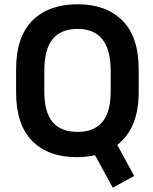

<svg xmlns="http://www.w3.org/2000/svg" viewBox="-20 -723 713 897"><path d="M527.8 -45.9 606.9 99.1 506.8 153.8 423.8 2Q382.8 11.2 338.9 11.2Q204.6 11.2 129.9 -64.9Q55.2 -141.1 55.2 -292V-399.9Q55.2 -550.8 131.3 -627Q207.5 -703.1 342.8 -703.1Q475.6 -703.1 551.8 -627Q627.9 -550.8 627.9 -399.9V-292Q627.9 -123.5 527.8 -45.9ZM342.8 -106.9Q497.1 -106.9 497.1 -293.9V-393.1Q497.1 -587.9 342.8 -587.9Q264.2 -587.9 225.6 -540Q187 -492.2 187 -393.1V-293.9Q187 -198.7 225.6 -152.8Q264.2 -106.9 342.8 -106.9Z"/></svg>

Font: D-DIN Exp
Style: DINExp-Bold
Weight: 700
Width: 7
Designer: Charles Nix
Foundry: Datto Inc.
Version: Version 1.00